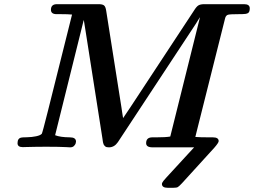

<svg xmlns="http://www.w3.org/2000/svg" viewBox="-20 -706 1217 920"><path d="M64 -20Q64 -43.9 83 -46.9Q85.9 -47.9 109.4 -48.3Q132.8 -48.8 152.8 -53Q172.9 -57.1 180.2 -64.9Q183.1 -68.8 210 -175.8L325.2 -636.2Q307.1 -638.2 270 -638.2H251Q224.1 -638.2 224.1 -659.2Q224.1 -686 252.9 -686H453.1Q470.2 -686 478 -680.4Q485.8 -674.8 488.8 -654.8L562 -190.9Q563 -185.1 565.4 -167.5Q567.9 -149.9 569.8 -140.1L604 -190.9L909.2 -654.8Q921.4 -674.8 931.2 -680.4Q940.9 -686 959 -686H1149.9Q1176.8 -686 1176.8 -666Q1176.8 -647.9 1168 -643.1Q1159.2 -638.2 1139.2 -638.2H1127Q1083 -638.2 1073 -635.5Q1063 -632.8 1059.1 -620.1L930.2 -106.9Q928.2 -98.1 923.1 -78.6Q918 -59.1 916 -49.8Q938 -47.9 982.9 -47.9H1000Q1027.8 -47.9 1027.8 -29.8Q1027.8 -22 1006.8 2Q1002.9 5.9 852.1 171.9Q837.9 187 832 190.4Q826.2 193.8 811 193.8H783.2Q756.3 193.8 755.9 175.8Q755.9 169.9 763.4 160.4Q771 150.9 809.1 109.9Q864.3 49.8 910.2 0H710.9Q680.2 0 680.2 -20Q680.2 -47.9 710 -47.9H729Q774.9 -47.9 795.9 -51.8L938 -622.1H937L918.9 -592.8L544.9 -24.9Q527.8 0 502 0Q496.1 0 491.5 -1Q486.8 -2 483.9 -4.9Q481 -7.8 479 -10Q477.1 -12.2 475.6 -17.1Q474.1 -22 473.6 -23.9Q473.1 -25.9 472.2 -32.5Q471.2 -39.1 471.2 -40L391.1 -550.8Q382.3 -606 381.8 -608.9H380.9L244.1 -58.1Q269 -48.3 314 -47.9H314.9Q343.8 -47.9 344.2 -27.8Q344.2 -23.9 342.5 -18.6Q340.8 -13.2 334.5 -6.6Q328.1 0 315.9 0Q312 0 298.1 -1Q284.2 -2 258.5 -2.4Q232.9 -2.9 200.2 -2.9Q171.4 -2.9 145.8 -2.4Q120.1 -2 106 -1.5Q91.8 -1 88.9 -1Q64 -1 64 -20Z"/></svg>

Font: CMU Serif
Style: BoldItalic
Weight: 700
Italic angle: -14.04°
Version: Version 0.7.0